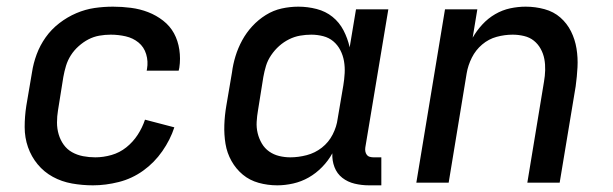

<svg xmlns="http://www.w3.org/2000/svg" viewBox="-20 -548 1840 576"><path d="M259 8Q227 8 196 2.5Q165 -3 138.5 -17.5Q112 -32 93 -55Q74 -78 64 -106.5Q54 -135 54 -167Q54 -199 59 -231L76 -331Q80 -358 90 -385Q100 -412 117 -436Q134 -460 158 -478.5Q182 -497 209 -508.5Q236 -520 263.5 -524Q291 -528 319 -528Q346 -528 373 -524.5Q400 -521 424.5 -511.5Q449 -502 469.5 -486Q490 -470 502 -448Q514 -426 518 -399Q522 -372 518 -345L516 -336H420L421 -341Q425 -364 418.5 -385.5Q412 -407 395.5 -420.5Q379 -434 357 -439Q335 -444 312 -444Q295 -444 278 -441Q261 -438 245.5 -430Q230 -422 216 -409.5Q202 -397 192.5 -382Q183 -367 178 -350.5Q173 -334 170 -317L154 -217Q151 -199 151 -180.5Q151 -162 156 -145Q161 -128 171 -114Q181 -100 196 -91.5Q211 -83 229 -79.5Q247 -76 266 -76Q290 -76 314.5 -83Q339 -90 359 -106Q379 -122 393 -143.5Q407 -165 415 -189L503 -166Q491 -129 467 -94.5Q443 -60 409.5 -36Q376 -12 336.5 -2Q297 8 259 8Z M812 8Q783 8 756 0.5Q729 -7 708.5 -24Q688 -41 674.5 -65Q661 -89 656.5 -116.5Q652 -144 653 -173Q654 -202 659 -231L676 -331Q679 -355 686.5 -379.5Q694 -404 706.5 -427Q719 -450 737 -469.5Q755 -489 777.5 -503Q800 -517 825 -522.5Q850 -528 875 -528Q903 -528 930 -521Q957 -514 977.5 -497.5Q998 -481 1010.5 -457Q1023 -433 1029 -406L1048 -520H1145L1076 -106Q1075 -100 1076 -94Q1077 -88 1080.5 -83.5Q1084 -79 1089.5 -77.5Q1095 -76 1101 -76H1124V8H1087Q1065 8 1044 3Q1023 -2 1007 -14.5Q991 -27 983.5 -46.5Q976 -66 977 -88Q965 -66 946.5 -47Q928 -28 906 -15.5Q884 -3 859.5 2.5Q835 8 812 8ZM851 -76Q875 -76 900 -82.5Q925 -89 945.5 -105Q966 -121 978 -144.5Q990 -168 993 -192L1010 -292Q1013 -310 1014 -328.5Q1015 -347 1012 -364.5Q1009 -382 1001 -397.5Q993 -413 980 -424Q967 -435 949.5 -439.5Q932 -444 914 -444Q897 -444 880 -441Q863 -438 847 -430Q831 -422 817.5 -410Q804 -398 793.5 -382.5Q783 -367 778 -350.5Q773 -334 770 -317L754 -217Q751 -200 750 -182.5Q749 -165 753 -148.5Q757 -132 765.5 -117.5Q774 -103 787.5 -93.5Q801 -84 817.5 -80Q834 -76 851 -76Z M1229 0 1315 -520H1412L1398 -435Q1410 -456 1427 -474.5Q1444 -493 1465.5 -505.5Q1487 -518 1510.5 -523Q1534 -528 1557 -528Q1586 -528 1613.5 -520.5Q1641 -513 1661 -495.5Q1681 -478 1693 -454Q1705 -430 1709.5 -402.5Q1714 -375 1712.5 -346.5Q1711 -318 1707 -289L1659 0H1562L1612 -303Q1615 -320 1615.5 -337.5Q1616 -355 1613 -371Q1610 -387 1602 -401.5Q1594 -416 1581.5 -426Q1569 -436 1552 -440Q1535 -444 1518 -444Q1494 -444 1470 -437.5Q1446 -431 1426.5 -414.5Q1407 -398 1395.5 -375Q1384 -352 1380 -328L1326 0Z"/></svg>

Font: Iosevka Medium Extended
Style: Italic
Weight: 500
Width: 7
Italic angle: -9°
Monospace: yes
Designer: Belleve Invis
Foundry: Belleve Invis
Version: Version 32.5.0; ttfautohint (v1.8.4)